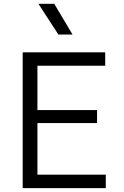

<svg xmlns="http://www.w3.org/2000/svg" viewBox="-20 -970 638 990"><path d="M97 0V-700H522.5V-631H173V-402.5H480.5V-335.5H173V-69.5H525.5V0ZM281 -792 178 -950.5H259.5L354 -792Z"/></svg>

Font: Geologica Thin Roman ExtraLight
Style: Regular
Weight: 250
Version: Version 1.010;gftools[0.9.28]